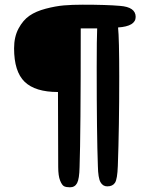

<svg xmlns="http://www.w3.org/2000/svg" viewBox="-20 -704 638 818"><path d="M228 7 227 -312Q130 -312 85 -355.5Q40 -399 40 -498Q40 -547 59 -582.5Q78 -618 105.5 -637Q133 -656 175 -667Q217 -678 252 -681Q287 -684 332 -684Q435 -684 491 -679Q558 -674 558 -632Q558 -592 483 -587Q488 -540 488 -377Q488 -161 482 3Q480 59 470 74.5Q460 90 437 90Q418 90 408 72Q398 54 397 4Q392 -132 392 -416Q392 -542 394 -583H324Q324 -130 319 8Q318 58 308.5 76Q299 94 278 94Q262 94 253 89.5Q244 85 236 65Q228 45 228 7Z"/></svg>

Font: Sniglet
Style: Regular
Weight: 400
Designer: Haley Fiege
Foundry: Haley Fiege, Pablo Impallari, Brenda Gallo
Version: Version 2.000